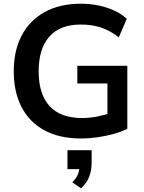

<svg xmlns="http://www.w3.org/2000/svg" viewBox="-20 -735 776 1033"><path d="M416 10Q299 10 218.5 -34Q138 -78 96 -159Q54 -240 54 -351Q54 -463 97 -544.5Q140 -626 221 -670.5Q302 -715 415 -715Q465 -715 510.5 -705.5Q556 -696 595 -678Q634 -660 662 -634L619 -534Q572 -571 523 -587Q474 -603 415 -603Q303 -603 245.5 -538Q188 -473 188 -351Q188 -228 247 -164Q306 -100 422 -100Q462 -100 503 -108Q544 -116 583 -130L558 -73V-286H396V-381H665V-42Q633 -26 591.5 -14.5Q550 -3 505 3.5Q460 10 416 10ZM416 278 369 246Q391 224 399 203.5Q407 183 407 160L434 175H343V73H473V140Q473 181 460 215.5Q447 250 416 278Z"/></svg>

Font: Nunito Sans 12pt ExtraLight 12pt
Style: Bold
Weight: 700
Version: Version 3.101;gftools[0.9.27]